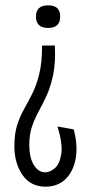

<svg xmlns="http://www.w3.org/2000/svg" viewBox="-20 -562 337 721"><path d="M186 -391Q189 -327 180 -283Q171 -239 156.5 -206.5Q142 -174 126.5 -146Q111 -118 100.5 -88Q90 -58 90 -18Q90 30 107 57.5Q124 85 150 85Q168 85 186 69.5Q204 54 210 16.5Q216 -21 196 -87L257 -76Q273 -15 264 34Q255 83 225.5 111Q196 139 151 139Q95 139 64.5 95Q34 51 34 -13Q34 -60 44.5 -92.5Q55 -125 70.5 -152.5Q86 -180 101.5 -211Q117 -242 127.5 -284.5Q138 -327 138 -391ZM161 -542Q206 -542 206 -500Q206 -457 161 -457Q115 -457 115 -500Q115 -542 161 -542Z"/></svg>

Font: Bricolage Grotesque 10pt Condensed ExtraLight
Style: Regular
Weight: 200
Width: 3
Designer: Mathieu Triay
Foundry: Atelier Triay
Version: Version 1.000; ttfautohint (v1.8.4.7-5d5b);gftools[0.9.32]